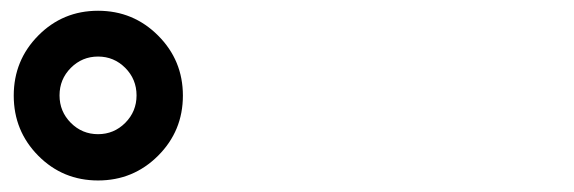

<svg xmlns="http://www.w3.org/2000/svg" viewBox="-20 -875 1040 348"><path d="M207 -752Q186.5 -772.5 157.7 -772.5Q128.9 -772.5 108.4 -752Q87.9 -731.4 87.9 -702.1Q87.9 -672.9 108.4 -652.3Q128.9 -631.8 157.7 -631.8Q186.5 -631.8 207 -652.3Q227.5 -672.9 227.5 -702.1Q227.5 -731.4 207 -752ZM266.6 -592.8Q221.7 -547.9 157.7 -547.9Q93.8 -547.9 49.3 -592.8Q4.9 -637.7 4.9 -701.7Q4.9 -765.6 49.3 -810.5Q93.8 -855.5 157.7 -855.5Q221.7 -855.5 266.6 -810.5Q311.5 -765.6 311.5 -701.7Q311.5 -637.7 266.6 -592.8Z"/></svg>

Font: Rounded-L Mgen+ 1m bold
Style: Bold
Weight: 700
Designer: [Source Han Sans]
Ryoko NISHIZUKA  (kana & ideographs); Paul D. Hunt (Latin, Greek & Cyrillic); Wenlong ZHANG  (bopomofo
Version: Version 1.059.20150602